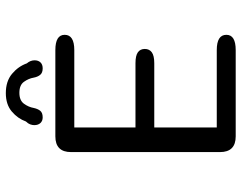

<svg xmlns="http://www.w3.org/2000/svg" viewBox="-105 -724 829 659"><g transform="rotate(-90 309.5 -394.5)"><path d="M519.5 -587Q519.5 -554 467 -554H201.5V-344H422Q448 -344 459.5 -335.8Q471 -327.5 471 -312Q471 -296.5 459.5 -288Q448 -279.5 422 -279.5H201.5V-65H467Q519.5 -65 519.5 -32Q519.5 0 467 0H171Q117 0 117 -54V-565Q117 -619 171 -619H467Q519.5 -619 519.5 -587ZM404.5 -662.5Q389 -662.5 382 -671.2Q375 -680 372.5 -693.5Q369.5 -711 358.2 -726.8Q347 -742.5 320.5 -742.5Q294.5 -742.5 283 -726.8Q271.5 -711 268.5 -693.5Q265.5 -679.5 258.8 -671Q252 -662.5 236 -662.5Q224 -662.5 216.8 -670.2Q209.5 -678 209.5 -691.5Q209.5 -698 212.2 -705.5Q215 -713 222 -720Q232 -748 256.2 -768.5Q280.5 -789 319.5 -789Q360 -789 385.5 -767.8Q411 -746.5 421.5 -717Q427 -710.5 429.5 -703.8Q432 -697 432 -690.5Q432 -677.5 424.8 -670Q417.5 -662.5 404.5 -662.5Z"/></g></svg>

Font: Sono Monospace
Style: Regular
Weight: 400
Designer: Tyler Finck
Foundry: Tyler Finck
Version: Version 2.112